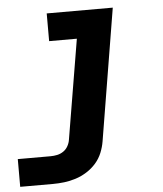

<svg xmlns="http://www.w3.org/2000/svg" viewBox="-53 -566 705 828"><g transform="rotate(-5 300.0 -152.5)"><path d="M1 215V95H143Q157 95 171.5 92Q186 89 198.5 80.5Q211 72 218.5 58.5Q226 45 228 31L300 -400H180V-520H466L372 50Q368 75 358 99.5Q348 124 330.5 144Q313 164 290 178.5Q267 193 242 201Q217 209 192 212Q167 215 143 215Z"/></g></svg>

Font: Iosevka SS04 Hv Ex Obl
Style: Regular
Weight: 900
Width: 7
Italic angle: -9°
Monospace: yes
Designer: Belleve Invis
Foundry: Belleve Invis
Version: Version 19.0.0; ttfautohint (v1.8.4)